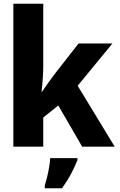

<svg xmlns="http://www.w3.org/2000/svg" viewBox="-20 -780 640 1021"><path d="M51 0V-760H210V-433Q210 -399 207.5 -362.5Q205 -326 201 -293H204Q235 -339 272 -388L398 -549H578L393 -324L590 0H417L290 -219L210 -155V0ZM218 207Q224 188 230.5 161.5Q237 135 241.5 108Q246 81 247 61H392V71Q378 106 358 144Q338 182 310 221H218Z"/></svg>

Font: Noto Sans Mono ExtraBold
Style: Regular
Weight: 800
Designer: Monotype Design Team
Foundry: Monotype Imaging Inc.
Version: Version 2.014